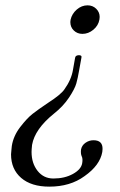

<svg xmlns="http://www.w3.org/2000/svg" viewBox="-20 -470 445 713"><path d="M349.1 -397Q345.2 -375 326.7 -359.6Q308.1 -344.2 286.1 -344.2Q267.1 -344.2 254.2 -356.7Q241.2 -369.1 241.2 -388.2Q241.2 -390.1 241.7 -393.1Q242.2 -396 242.2 -397Q247.1 -418.9 265.1 -434.6Q283.2 -450.2 305.2 -450.2Q324.2 -450.2 337.2 -437.5Q350.1 -424.8 350.1 -407.2Q350.1 -405.3 349.6 -401.6Q349.1 -397.9 349.1 -397ZM285.2 136.2Q288.1 119.1 283.2 109.9Q279.3 101.1 280.8 85.9Q283.7 69.8 297.4 60.3Q311 50.8 327.1 50.8Q361.3 50.8 360.8 83Q360.8 84 360.4 87.9Q359.9 91.8 359.9 94.2Q351.1 144 293.9 184.1Q240.7 223.1 163.1 223.1Q96.2 223.1 58.6 190.7Q21 158.2 21 103Q21 97.2 22.5 85.7Q23.9 74.2 23.9 71.8Q29.8 34.7 54.9 2Q80.1 -30.8 100.6 -46.9Q121.1 -63 158.2 -87.9Q206.1 -118.7 219.2 -138.2Q245.1 -174.3 251 -210.9L258.8 -254.9Q259.8 -264.6 272.9 -265.1Q285.2 -265.1 282.2 -254.9L273.9 -209Q269 -180.2 263.4 -160.2Q257.8 -140.1 236.3 -107.7Q214.8 -75.2 180.2 -47.9Q109.4 9.3 99.1 67.9Q97.2 85.9 97.2 94.2Q97.2 136.2 119.6 164.6Q142.1 192.9 178.2 192.9Q220.2 192.9 250.7 176Q281.2 159.2 285.2 136.2Z"/></svg>

Font: Linux Libertine
Style: Italic
Weight: 400
Italic angle: -12°
Designer: Philipp H. Poll
Foundry: Philipp H. Poll
Version: Version 5.1.6 ; ttfautohint (v0.9)